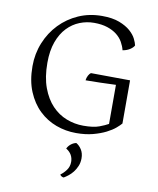

<svg xmlns="http://www.w3.org/2000/svg" viewBox="-107 -813 986 1200"><g transform="rotate(10 385.5 -213.0)"><path d="M684 -91Q674 -79 652.5 -60.5Q631 -42 596.5 -24.5Q562 -7 515 5.5Q468 18 408 18Q342 18 281 -4.5Q220 -27 172.5 -72.5Q125 -118 96.5 -186.5Q68 -255 68 -347Q68 -426 96.5 -496Q125 -566 175.5 -618.5Q226 -671 294 -701Q362 -731 442 -731Q509 -731 553 -714Q597 -697 623.5 -673.5Q650 -650 662 -625.5Q674 -601 677 -585Q670 -571 650.5 -558.5Q631 -546 605 -542Q599 -567 585 -592Q571 -617 546.5 -636.5Q522 -656 486 -668Q450 -680 401 -680Q354 -680 310 -662.5Q266 -645 231.5 -609Q197 -573 176.5 -517Q156 -461 156 -384Q156 -292 180.5 -226Q205 -160 245.5 -117.5Q286 -75 338 -55Q390 -35 445 -35Q509 -35 545 -48.5Q581 -62 602 -74V-322Q554 -320 503 -318.5Q452 -317 410 -317Q412 -334 419.5 -348Q427 -362 436 -367L684 -365ZM470 168Q470 195 460.5 217.5Q451 240 437.5 257Q424 274 408.5 286Q393 298 381 305Q374 305 366.5 300.5Q359 296 357 290Q377 276 393.5 253.5Q410 231 410 201Q410 177 399 157.5Q388 138 365 124Q373 107 388 95Q403 83 421 79Q441 90 455.5 113Q470 136 470 168Z"/></g></svg>

Font: Gotu
Style: Regular
Weight: 400
Designer: Sarang Kulkarni & Kailash Malviya
Foundry: Ek Type
Version: Version 2.320;hotconv 1.0.109;makeotfexe 2.5.65596; ttfautoh